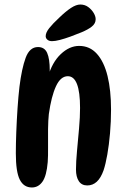

<svg xmlns="http://www.w3.org/2000/svg" viewBox="-20 -830 561 849"><path d="M148 -622Q177 -622 188.5 -596Q200 -570 200 -519Q200 -507 198.5 -493.5Q197 -480 194 -469L192 -489Q210 -554 248.5 -590.5Q287 -627 330 -627Q377 -627 408.5 -592Q440 -557 455.5 -494Q471 -431 471 -345Q471 -292 466.5 -240.5Q462 -189 454.5 -146.5Q447 -104 438 -77Q426 -43 408 -26.5Q390 -10 366 -10Q341 -10 328.5 -29Q316 -48 316 -80Q316 -114 320.5 -162.5Q325 -211 329.5 -261.5Q334 -312 334 -353Q334 -493 280 -493Q248 -493 227.5 -448.5Q207 -404 196 -326Q193 -299 192.5 -259Q192 -219 192.5 -179.5Q193 -140 191 -113Q186 -53 168 -27Q150 -1 121 -1Q85 -1 67.5 -35.5Q50 -70 50 -152Q50 -194 52 -246Q54 -298 57.5 -350.5Q61 -403 66 -446Q76 -527 93.5 -574.5Q111 -622 148 -622ZM182 -670Q182 -686 198 -706Q214 -726 241 -751Q271 -780 294 -795Q317 -810 335 -810Q355 -810 370 -799Q385 -788 394 -773Q403 -758 403 -745Q403 -726 386 -712.5Q369 -699 340 -687Q316 -677 291 -668Q266 -659 245 -653.5Q224 -648 210 -648Q197 -648 189.5 -654.5Q182 -661 182 -670Z"/></svg>

Font: DynaPuff Condensed
Style: Regular
Weight: 400
Width: 3
Designer: Toshi Omagari, Jennifer Daniel
Foundry: Google Fonts
Version: Version 2.000